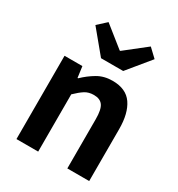

<svg xmlns="http://www.w3.org/2000/svg" viewBox="-199 -988 1039 1118"><g transform="rotate(30 320.5 -429.0)"><path d="M79 -560H199L209 -486H213Q250 -522 294 -548Q338 -574 395 -574Q486 -574 527 -514.5Q568 -455 568 -349V0H421V-331Q421 -396 402.5 -422Q384 -448 342 -448Q307 -448 282 -432Q257 -416 225 -385V0H79ZM145 -805 203 -858 342 -747H346L487 -858L543 -805L419 -654H270Z"/></g></svg>

Font: SpoqaHanSans-Bold
Style: Regular
Weight: 700
Designer: [Spoqa Han Sans] Dong-huui Kim \uAE40 \uB3D9 \uD718   [Noto Sans] Ryoko NISHIZUKA \u897F \u585A \u6DBC \u5B50  (kana & i
Foundry: Spoqa (http://www.spoqa-han-sans.com)
Version: Version 2.000